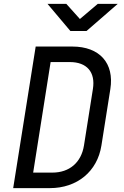

<svg xmlns="http://www.w3.org/2000/svg" viewBox="-20 -970 640 990"><path d="M343 -810H426L587 -950H484L392 -872L322 -950H225ZM48 0H237C378 0 482 -86 503 -220L549 -511C570 -644 494 -730 353 -730H164ZM151 -80 241 -650H340C428 -650 473 -598 459 -511L413 -220C399 -132 338 -80 250 -80Z"/></svg>

Font: JetBrains Mono
Style: Italic
Weight: 400
Italic angle: -9°
Monospace: yes
Designer: Philipp Nurullin, Konstantin Bulenkov
Foundry: JetBrains
Version: Version 2.305